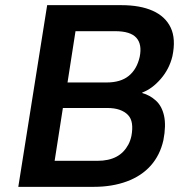

<svg xmlns="http://www.w3.org/2000/svg" viewBox="-20 -725 730 745"><path d="M51 0 163 -705H451Q524 -705 573 -683Q622 -661 642.5 -617.5Q663 -574 649 -507Q637 -457 603.5 -418.5Q570 -380 532 -366V-364Q561 -356 584.5 -335Q608 -314 616.5 -276Q625 -238 614 -181Q601 -123 565 -82.5Q529 -42 472 -21Q415 0 344 0ZM192 -101H358Q380 -101 398.5 -105Q417 -109 432 -117Q447 -125 458.5 -137Q470 -149 478 -164Q486 -179 490 -198Q495 -225 492 -245.5Q489 -266 476.5 -279Q464 -292 444 -299Q424 -306 396 -306H224ZM242 -405H394Q448 -405 479.5 -430.5Q511 -456 522 -504Q532 -553 509 -578.5Q486 -604 427 -604H273Z"/></svg>

Font: Nunito Sans 7pt SemiCondensed
Style: Bold Italic
Weight: 700
Width: 4
Italic angle: -9°
Designer: Vernon Adams
Foundry: Vernon Adams
Version: Version 3.101;gftools[0.9.27]